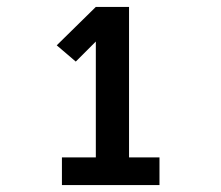

<svg xmlns="http://www.w3.org/2000/svg" viewBox="-20 -858 640 555"><path d="M441 -323H159V-403H257V-738L199 -680L144 -727L257 -838H353V-403H441Z"/></svg>

Font: Iosevka HT Extrabold Extended
Style: Regular
Weight: 800
Width: 7
Monospace: yes
Designer: Belleve Invis
Foundry: Belleve Invis
Version: Version 32.3.0; ttfautohint (v1.8.4)